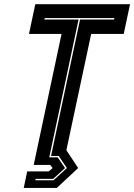

<svg xmlns="http://www.w3.org/2000/svg" viewBox="-20 -720 639 914"><path d="M93 174.5 109.5 96H212L230.5 80L219 65H140.5L273 -558.5H118L148 -700H599L569 -558.5H414L296 -5L352 80L250.5 174.5ZM148 138H235L298.5 80L259.5 22.5H223L361 -627H523L524.5 -634H192.5L191.5 -627H354L214.5 29H254.5L289.5 80L233 131.5H150Z"/></svg>

Font: Tourney Expanded ExtraBold
Style: Italic
Weight: 800
Width: 7
Italic angle: -12°
Designer: Tyler Finck
Foundry: Etcetera Type Co
Version: Version 1.010; ttfautohint (v1.8.3)